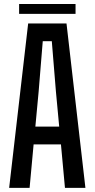

<svg xmlns="http://www.w3.org/2000/svg" viewBox="-20 -914 460 934"><path d="M24.5 0 117 -800H303.5L395.5 0H296L276.5 -211.5H143.5L124 0ZM152 -298H268L252 -469L232 -713.5H188L168 -469ZM73 -894.5H347.5V-846.5H73Z"/></svg>

Font: Big Shoulders Text Thin SemiBold
Style: Regular
Weight: 600
Version: Version 2.002